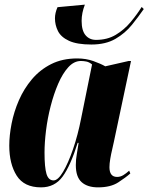

<svg xmlns="http://www.w3.org/2000/svg" viewBox="-20 -798 640 828"><path d="M374 -606Q312 -606 277.5 -622Q243 -638 230 -664Q217 -690 217 -719Q217 -742 228 -767L346 -778Q339 -760 335.5 -742.5Q332 -725 332 -708Q332 -666 349 -646Q366 -626 394 -626Q443 -626 479.5 -648Q516 -670 543.5 -703Q571 -736 591 -768L600 -759Q578 -727 549 -691Q520 -655 478 -630.5Q436 -606 374 -606ZM157 10Q84 10 52 -40.5Q20 -91 20 -170Q20 -214 30 -265Q40 -316 61.5 -365.5Q83 -415 117.5 -456Q152 -497 200.5 -521.5Q249 -546 313 -546Q351 -546 383 -534.5Q415 -523 434 -512L535 -535H545L471 -186Q469 -175 464 -154.5Q459 -134 455.5 -113Q452 -92 452 -77Q452 -35 485 -35Q499 -35 511.5 -42.5Q524 -50 537 -62L542 -50Q523 -33 490 -11.5Q457 10 403 10Q357 10 332 -12.5Q307 -35 307 -86Q307 -110 311 -132Q315 -154 319 -182H315Q284 -83 250 -36.5Q216 10 157 10ZM211 -20Q230 -20 252 -57Q274 -94 295 -155Q316 -216 330 -288L377 -520Q365 -530 353 -532.5Q341 -535 329 -535Q299 -535 274.5 -508Q250 -481 231 -437Q212 -393 198.5 -340.5Q185 -288 178.5 -235.5Q172 -183 172 -140Q172 -76 180.5 -48Q189 -20 211 -20Z"/></svg>

Font: Noto Serif Display ExtraCondensed Black
Style: Italic
Weight: 900
Width: 2
Italic angle: -12°
Designer: Monotype Design Team
Foundry: Monotype Imaging Inc.
Version: Version 2.009